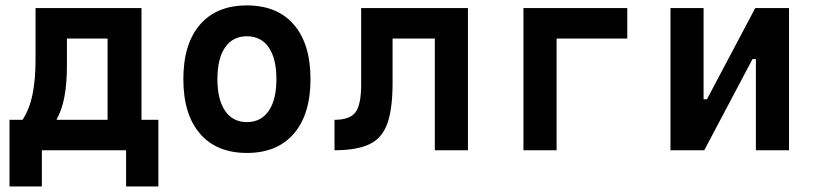

<svg xmlns="http://www.w3.org/2000/svg" viewBox="-20 -547 2970 699"><path d="M14.6 131.8V-110.8H62Q87.4 -149.4 98.4 -203.4Q109.4 -257.3 109.4 -329.1V-517.6H495.1V-110.8H556.6V131.8H439V0H132.3V131.8ZM371.6 -110.8V-406.7H223.6V-305.7Q223.6 -244.6 214.8 -196.3Q206.1 -147.9 185.5 -110.8Z M878.9 9.8Q768.6 9.8 708 -60.5Q647.5 -130.9 647.5 -258.8Q647.5 -387.2 708 -457.3Q768.6 -527.3 878.9 -527.3Q989.3 -527.3 1049.8 -457.3Q1110.4 -387.2 1110.4 -258.8Q1110.4 -130.9 1049.8 -60.5Q989.3 9.8 878.9 9.8ZM878.9 -102.5Q930.2 -102.5 958.3 -143.3Q986.3 -184.1 986.3 -258.8Q986.3 -334 958.3 -374.5Q930.2 -415 878.9 -415Q827.6 -415 799.6 -374.5Q771.5 -334 771.5 -258.8Q771.5 -184.1 799.6 -143.3Q827.6 -102.5 878.9 -102.5Z M1197.8 0V-110.8Q1253.9 -110.8 1274.4 -138.4Q1294.9 -166 1294.9 -241.2V-517.6H1683.6V0H1563V-406.7H1409.2V-244.6Q1409.2 -150.4 1390.1 -97.2Q1371.1 -43.9 1325 -22Q1278.8 0 1197.8 0Z M1885.7 0V-517.6H2263.7V-406.7H2006.3V0Z M2420.9 0V-517.6H2541.5V-185.5H2553.7L2729.5 -517.6H2852.5V0H2731.9V-332H2719.7L2543.9 0Z"/></svg>

Font: Cascadia Mono NF SemiBold
Style: Regular
Weight: 600
Monospace: yes
Designer: Aaron Bell
Foundry: Saja Typeworks
Version: Version 2404.023; ttfautohint (v1.8.4)